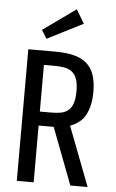

<svg xmlns="http://www.w3.org/2000/svg" viewBox="-61 -958 602 999"><g transform="rotate(5 240.5 -458.5)"><path d="M65.7 0H153.7V-296.6H232.4L345.4 0H435.6L316.9 -310.1Q375.4 -331.7 398.9 -379.8Q422.4 -427.9 422.4 -494.3Q422.4 -548.4 409.5 -585.3Q396.6 -622.1 370 -644.7Q343.4 -667.3 302.7 -677.3Q262 -687.3 207.1 -687.3H65.7ZM153.7 -369.6V-613.3H208.9Q237.3 -613.3 260.5 -609.3Q283.7 -605.3 300.1 -592.6Q316.4 -579.9 325.4 -556.1Q334.4 -532.4 334.4 -492.3Q334.4 -450.9 325.4 -426.4Q316.4 -401.9 299.9 -389.4Q283.3 -376.9 261.1 -373.2Q239 -369.6 212 -369.6ZM155 -749.9 341.9 -844.7 299.1 -916.6 127.7 -794Z"/></g></svg>

Font: Secuela Black
Style: Regular
Weight: 900
Designer: Fernando Haro
Foundry: deFharo
Version: Version 1.704